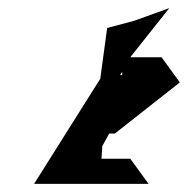

<svg xmlns="http://www.w3.org/2000/svg" viewBox="-20 -641 463 473"><path d="M64 -188H346L301 -250H230L232 -281L249 -312H263L423 -438L378 -500H301L397 -621L311 -590L244 -572L227 -447ZM276 -456C276 -456 281 -464 281 -464C281 -464 281 -456 281 -456Z"/></svg>

Font: bitstorm
Style: maxcnobl
Weight: 400
Version: Version 0.2